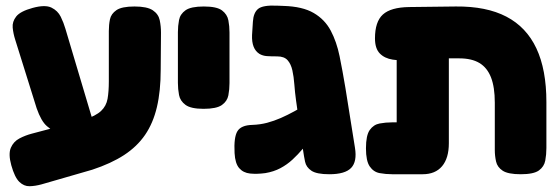

<svg xmlns="http://www.w3.org/2000/svg" viewBox="-20 -609 1981 681"><path d="M127 45Q105 51 85 51.5Q65 52 48.5 36Q32 20 20 -23Q9 -63 18.5 -85Q28 -107 49 -118Q70 -129 93 -135L278 -184Q320 -198 338.5 -215.5Q357 -233 361.5 -258.5Q366 -284 366 -321V-499Q366 -521 370 -540.5Q374 -560 393 -573Q412 -586 457 -586Q502 -586 522 -572.5Q542 -559 546.5 -537.5Q551 -516 551 -493L550 -362Q550 -286 536.5 -229Q523 -172 494.5 -130.5Q466 -89 420 -59Q374 -29 307 -7ZM193 -133Q167 -144 146.5 -161.5Q126 -179 110 -225L34 -468Q27 -490 25 -511Q23 -532 37.5 -550.5Q52 -569 96 -581Q140 -593 162.5 -582Q185 -571 195.5 -549.5Q206 -528 212 -507L313 -168Z M702 -223Q657 -223 638 -237Q619 -251 615 -272Q611 -293 611 -315V-495Q611 -517 615 -538Q619 -559 638 -572.5Q657 -586 703 -586Q749 -586 767.5 -572Q786 -558 790 -537Q794 -516 794 -494V-314Q794 -292 790 -271Q786 -250 767 -236.5Q748 -223 702 -223Z M1148 9Q1103 9 1084.5 -3.5Q1066 -16 1062 -35.5Q1058 -55 1055 -76L1030 -253Q1026 -282 1024 -309.5Q1022 -337 1017 -359.5Q1012 -382 1000 -395.5Q988 -409 963 -409Q941 -409 926.5 -410Q912 -411 900 -418Q886 -427 879.5 -443.5Q873 -460 874 -485L877 -532Q879 -564 895.5 -577.5Q912 -591 961 -589Q962 -589 973.5 -588.5Q985 -588 986 -588Q1053 -586 1092.5 -563Q1132 -540 1153 -500.5Q1174 -461 1184.5 -409.5Q1195 -358 1205 -298L1239 -85Q1247 -36 1225.5 -13.5Q1204 9 1148 9ZM921 5Q891 9 867 6.5Q843 4 828.5 -12.5Q814 -29 812 -66Q809 -122 822 -143.5Q835 -165 875 -166Q903 -167 927.5 -173.5Q952 -180 976 -190.5Q1000 -201 1024.5 -214.5Q1049 -228 1076 -243.5Q1103 -259 1134 -274L1135 -176Q1112 -152 1092.5 -128Q1073 -104 1055 -82.5Q1037 -61 1017.5 -43Q998 -25 974.5 -12.5Q951 0 921 5Z M1371 9Q1348 9 1326.5 5Q1305 1 1291.5 -18.5Q1278 -38 1278 -83Q1278 -129 1291.5 -148Q1305 -167 1326.5 -171Q1348 -175 1370 -175H1387V-466L1511 -406Q1474 -400 1438 -396.5Q1402 -393 1373 -397.5Q1344 -402 1327 -419.5Q1310 -437 1310 -473Q1310 -532 1338 -557.5Q1366 -583 1431 -584L1597 -586Q1705 -587 1776 -550Q1847 -513 1882.5 -437.5Q1918 -362 1918 -247V-84Q1918 -61 1914 -39.5Q1910 -18 1891.5 -4.5Q1873 9 1827 9Q1782 9 1763 -3.5Q1744 -16 1739.5 -36Q1735 -56 1735 -77V-245Q1735 -300 1721.5 -334.5Q1708 -369 1680.5 -385.5Q1653 -402 1609 -402H1572V-101Q1572 -48 1548 -19.5Q1524 9 1479 9Z"/></svg>

Font: Fredoka
Style: Bold
Weight: 700
Designer: Ben Nathan
Foundry: Milena B. Brandão, Ben Nathan
Version: Version 2.001